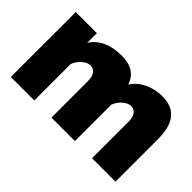

<svg xmlns="http://www.w3.org/2000/svg" viewBox="-80 -818 1100 1100"><g transform="rotate(45 470.0 -268.0)"><path d="M896 -346V0H706V-296Q706 -333 691 -351.5Q676 -370 653 -370Q630 -370 604.5 -348.5Q579 -327 567 -295V0H377V-296Q377 -333 362 -351.5Q347 -370 324 -370Q301 -370 275.5 -348.5Q250 -327 238 -295V0H48V-526H219V-448Q276 -536 412 -536Q525 -536 554 -445Q582 -488 631 -512Q680 -536 741 -536Q896 -536 896 -346Z"/></g></svg>

Font: Raleway
Style: Heavy
Weight: 900
Designer: Matt McInerney, Pablo Impallari, Rodrigo Fuenzalida
Foundry: Matt McInerney, Pablo Impallari, Rodrigo Fuenzalida
Version: Version 2.001